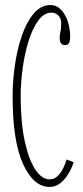

<svg xmlns="http://www.w3.org/2000/svg" viewBox="-20 -731 329 761"><path d="M176.5 10Q113.5 10 71.8 -80Q30 -170 30 -349Q30 -412 39.5 -475.8Q49 -539.5 67.8 -592.8Q86.5 -646 114.8 -678.5Q143 -711 180 -711Q204.5 -711 222 -692.5Q239.5 -674 248.8 -645.5Q258 -617 258 -586.5Q258 -566 252.5 -559Q247 -552 238 -552Q216.5 -552 216.5 -581Q216.5 -594.5 219.5 -605.2Q222.5 -616 222.5 -640Q222.5 -659 210.8 -670Q199 -681 184.5 -681Q155 -681 132 -650Q109 -619 93.5 -569.2Q78 -519.5 70 -461.8Q62 -404 62 -350Q62 -245.5 78 -171.8Q94 -98 120 -59Q146 -20 176.5 -20Q195 -20 208.5 -33.2Q222 -46.5 230.8 -65Q239.5 -83.5 244.5 -99L272 -88Q264.5 -64.5 251 -42Q237.5 -19.5 218.8 -4.8Q200 10 176.5 10Z"/></svg>

Font: Imbue 10pt Thin
Style: Regular
Weight: 100
Designer: Tyler Finck
Foundry: Etcetera Type Company
Version: Version 1.102; ttfautohint (v1.8.3)